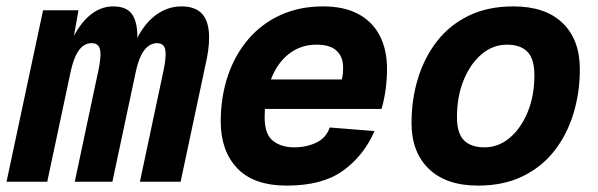

<svg xmlns="http://www.w3.org/2000/svg" viewBox="-49 -568 1869 600"><path d="M-28.6 0 85.6 -536H196.2L174.4 -412.6L163.6 -415.8Q190 -482 225.8 -515Q261.6 -548 304.6 -548Q345.8 -548 363 -524.4Q380.2 -500.8 380.2 -454Q380.2 -444.8 379.7 -433.8Q379.2 -422.8 377.8 -411.6H363.4Q388.4 -479 428.7 -513.5Q469 -548 517.8 -548Q561.8 -548 583.1 -524.1Q604.4 -500.2 604.4 -450.8Q604.4 -430.4 601.4 -409.2Q598.4 -388 593.4 -366.8L515.4 0H388.2L461.4 -344.8Q465.2 -362 466.9 -375.5Q468.6 -389 468.6 -398.8Q468.6 -417.6 461.8 -425.4Q455 -433.2 441.4 -433.2Q427.6 -433.2 414.9 -424.2Q402.2 -415.2 392.3 -395.5Q382.4 -375.8 375.4 -344L302.2 0H184.6L257.8 -344.8Q261.6 -362 263.3 -374.9Q265 -387.8 265 -397.6Q265 -417 258.1 -425.1Q251.2 -433.2 237.2 -433.2Q222.8 -433.2 210.4 -424.2Q198 -415.2 188.4 -395.5Q178.8 -375.8 171.8 -344L98.6 0Z M847.8 12Q743.4 12 692.1 -42.5Q640.8 -97 640.8 -188Q640.8 -264.8 662.9 -330.6Q685 -396.4 726.8 -445.3Q768.6 -494.2 827.8 -521.1Q887 -548 960.6 -548Q1026.2 -548 1070.5 -524.3Q1114.8 -500.6 1137.6 -456.8Q1160.4 -413 1160.4 -352.8Q1160.4 -319.4 1155.8 -286.5Q1151.2 -253.6 1143.2 -227.6H762L781.6 -319.6H1019.2Q1021.2 -328 1022.2 -336.6Q1023.2 -345.2 1023.2 -358Q1023.2 -390 1003.1 -409.2Q983 -428.4 940.2 -428.4Q903.4 -428.4 873.6 -412.4Q843.8 -396.4 822.3 -366.5Q800.8 -336.6 789.4 -294.8Q778 -253 778 -201.2Q778 -148.6 803.9 -128.1Q829.8 -107.6 870.2 -107.6Q909 -107.6 939.7 -122.4Q970.4 -137.2 981.4 -169.6L1121.4 -158.4Q1087.8 -81.4 1023.1 -34.7Q958.4 12 847.8 12Z M1444.8 12Q1345.4 12 1291.2 -40.3Q1237 -92.6 1237 -183.6Q1237 -257 1257.1 -322.7Q1277.2 -388.4 1316.7 -439.2Q1356.2 -490 1415.9 -519Q1475.6 -548 1555.2 -548Q1655.6 -548 1709.3 -495.9Q1763 -443.8 1763 -351.8Q1763 -278.4 1742.9 -212.7Q1722.8 -147 1683.3 -96.5Q1643.8 -46 1584.1 -17Q1524.4 12 1444.8 12ZM1465.2 -107.6Q1508.8 -107.6 1544.1 -137.5Q1579.4 -167.4 1600.2 -218.3Q1621 -269.2 1621 -333Q1621 -383.4 1599.5 -405.9Q1578 -428.4 1534.8 -428.4Q1491.2 -428.4 1455.9 -398.5Q1420.6 -368.6 1399.8 -317.4Q1379 -266.2 1379 -202.4Q1379 -151.6 1400.8 -129.6Q1422.6 -107.6 1465.2 -107.6Z"/></svg>

Font: Geist Mono
Style: Italic
Weight: 400
Italic angle: -12°
Monospace: yes
Designer: Basement.studio, Andrés Briganti, Mateo Zaragoza
Foundry: Basement.studio, Vercel, Andrés Briganti, Guido Ferreyra, Mateo Zaragoza
Version: Version 1.500